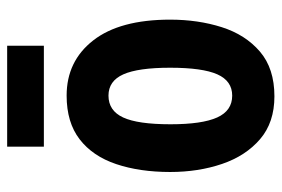

<svg xmlns="http://www.w3.org/2000/svg" viewBox="-142 -666 768 523"><g transform="rotate(-90 241.5 -405.0)"><path d="M449 -325Q449 -249 428.5 -184.5Q408 -120 362 -80.5Q316 -41 240 -41Q169 -41 123.5 -80Q78 -119 56 -183.5Q34 -248 34 -325Q34 -408 55.5 -472Q77 -536 123 -571.5Q169 -607 242 -607Q336 -607 392.5 -534.5Q449 -462 449 -325ZM164 -324Q164 -238 182.5 -197Q201 -156 242 -156Q282 -156 300 -196.5Q318 -237 318 -325Q318 -412 300 -452.5Q282 -493 242 -493Q201 -493 182.5 -453Q164 -413 164 -324ZM378 -769V-669H103V-769Z"/></g></svg>

Font: Noto Sans Tamil UI ExtraCondensed
Style: Bold
Weight: 700
Width: 2
Designer: Jelle Bosma - Monotype Design Team
Foundry: Monotype Imaging Inc.
Version: Version 2.004; ttfautohint (v1.8.4.7-5d5b)